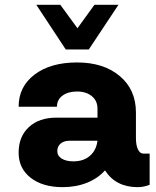

<svg xmlns="http://www.w3.org/2000/svg" viewBox="-20 -770 651 800"><path d="M350.1 -564H253.9L131.3 -750H231.4L302.7 -652.3L373.5 -750H473.6ZM577.6 -129.9H603.5V0Q578.6 9.8 553.7 9.8Q462.4 9.8 417.5 -60.1Q388.2 -26.9 342.3 -8.5Q296.4 9.8 241.2 9.8Q157.7 9.8 107.7 -29.3Q57.6 -68.4 57.6 -133.8Q57.6 -200.7 100.1 -240.2Q142.6 -279.8 214.8 -279.8H386.2V-317.4Q386.2 -350.1 362.5 -369.4Q338.9 -388.7 301.3 -388.7Q263.7 -388.7 240.5 -371.6Q217.3 -354.5 217.3 -325.2H57.6Q57.6 -409.2 124.3 -459.5Q190.9 -509.8 301.3 -509.8Q411.6 -509.8 479 -453.1Q546.4 -396.5 546.4 -301.3V-194.8Q546.4 -164.6 554.9 -147.2Q563.5 -129.9 577.6 -129.9ZM286.1 -97.7Q328.1 -97.7 354.7 -120.8Q381.3 -144 386.2 -183.6H270Q246.6 -183.6 232.7 -171.9Q218.8 -160.2 218.8 -140.1Q218.8 -120.6 237.1 -109.1Q255.4 -97.7 286.1 -97.7Z"/></svg>

Font: Now Alt
Style: Bold
Weight: 700
Designer: Alfredo Marco Pradil
Foundry: Alfredo Marco Pradil
Version: Version 1.002;PS 001.002;hotconv 1.0.88;makeotf.lib2.5.64775